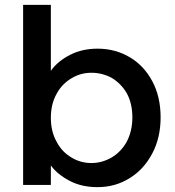

<svg xmlns="http://www.w3.org/2000/svg" viewBox="-20 -760 718 789"><path d="M189 -469C189 -469 189 -740 189 -740C189 -740 75 -740 75 -740C75 -740 75 0 75 0C75 0 189 0 189 0C189 0 189 -80 189 -80C189 -80 189 -80 189 -80C208 -54 235 -33 268 -16C301 1 338 9 381 9C381 9 381 9 381 9C429 9 473 -3 513 -28C552 -52 583 -86 606 -130C629 -173 640 -223 640 -278C640 -278 640 -278 640 -278C640 -333 629 -383 606 -426C583 -469 552 -502 513 -525C474 -548 430 -560 381 -560C381 -560 381 -560 381 -560C340 -560 302 -552 269 -535C235 -518 208 -496 189 -469ZM524 -278C524 -278 524 -278 524 -278C524 -240 516 -207 501 -178C485 -149 464 -128 439 -113C413 -98 385 -90 356 -90C356 -90 356 -90 356 -90C327 -90 300 -97 275 -112C249 -127 228 -148 213 -177C197 -205 189 -238 189 -276C189 -276 189 -276 189 -276C189 -314 197 -347 213 -375C228 -403 249 -424 275 -439C300 -454 327 -461 356 -461C356 -461 356 -461 356 -461C385 -461 413 -454 439 -440C464 -425 485 -404 501 -377C516 -349 524 -316 524 -278Z"/></svg>

Font: Girnar Poppins
Style: Medium
Weight: 500
Designer: Ninad Kale (Devanagari), Jonny Pinhorn (Latin)
Foundry: Indian Type Foundry
Version: ""